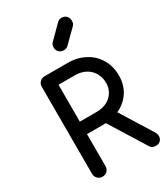

<svg xmlns="http://www.w3.org/2000/svg" viewBox="-251 -1179 1134 1293"><g transform="rotate(-30 316.0 -532.5)"><path d="M152.3 0Q129.9 0 115.2 -14.6Q99.6 -30.3 99.6 -51.8Q99.6 -277.3 99.6 -728.5Q99.6 -752 115.2 -766.6Q129.9 -781.2 152.3 -781.2Q211.9 -781.2 332 -781.2Q407.2 -781.2 464.8 -749Q523.4 -717.8 554.7 -663.1Q587.9 -608.4 587.9 -535.2Q587.9 -466.8 555.7 -414.1Q523.4 -361.3 464.8 -331.1Q407.2 -300.8 332 -300.8Q289.1 -300.8 204.1 -300.8Q204.1 -238.3 204.1 -51.8Q204.1 -30.3 189.5 -14.6Q174.8 0 152.3 0ZM567.4 0Q552.7 0 541 -5.9Q530.3 -11.7 522.5 -25.4Q461.9 -122.1 341.8 -315.4Q367.2 -322.3 443.4 -343.8Q484.4 -278.3 607.4 -80.1Q617.2 -63.5 617.2 -47.9Q617.2 -36.1 612.3 -25.4Q598.6 0 567.4 0ZM204.1 -397.5Q236.3 -397.5 332 -397.5Q377.9 -397.5 413.1 -414.1Q448.2 -431.6 467.8 -462.9Q488.3 -495.1 488.3 -535.2Q488.3 -579.1 467.8 -613.3Q448.2 -647.5 413.1 -666Q377.9 -684.6 332 -684.6Q289.1 -684.6 204.1 -684.6Q204.1 -613.3 204.1 -397.5ZM351.6 -867.2Q330.1 -867.2 315.4 -881.8Q300.8 -896.5 300.8 -918Q300.8 -939.5 313.5 -952.1Q345.7 -984.4 411.1 -1049.8Q425.8 -1065.4 447.3 -1065.4Q469.7 -1065.4 484.4 -1049.8Q498 -1035.2 498 -1012.7Q498 -1002.9 495.1 -994.1Q492.2 -985.4 484.4 -977.5Q452.1 -945.3 386.7 -880.9Q373 -867.2 351.6 -867.2Z"/></g></svg>

Font: Abed
Style: Bold
Weight: 700
Designer: Johan Aakerlund
Version: Version 3.105